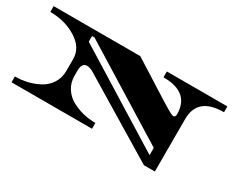

<svg xmlns="http://www.w3.org/2000/svg" viewBox="-87 -877 1498 1231"><g transform="rotate(30 662.0 -261.0)"><path d="M861 -515V-558H1309V-515Q1115 -515 1115 -352V36H1034L442 -322Q418 -334 401 -334Q362 -334 362 -277V-239Q362 -187 387.5 -147.5Q413 -108 454 -86Q534 -43 629 -43V0H33V-43Q129 -43 209 -86Q250 -108 275.5 -147.5Q301 -187 301 -239V-327Q301 -410 217 -462.5Q133 -515 23 -515V-558H664L959 -372L971 -365Q983 -358 996 -350Q1028 -331 1039 -331Q1055 -331 1055 -352Q1055 -515 861 -515ZM332 -515V-473L1033 -38V-92L350 -515Z"/></g></svg>

Font: Diplomata SC
Style: Regular
Weight: 400
Width: 7
Designer: Eduardo Rodriguez Tunni
Foundry: Eduardo Rodriguez Tunni
Version: Version 1.001